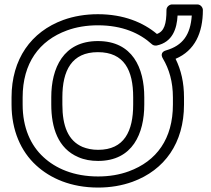

<svg xmlns="http://www.w3.org/2000/svg" viewBox="-20 -810 952 865"><path d="M714 -546C742 -499 759 -442 759 -371V-339C759 -185 686 -84 560 -38C519 -23 473 -15 422 -15C311 -15 230 -52 176 -102C118 -155 82 -235 82 -339V-371C82 -525 156 -627 282 -673C323 -688 370 -696 421 -696C532 -696 610 -660 664 -611C670 -605 679 -604 686 -605C758 -620 777 -682 780 -740H844C838 -654 804 -605 728 -583C725 -582 697 -575 714 -546ZM771 -545C858 -582 894 -662 894 -765C894 -776 884 -790 869 -790H755C744 -790 730 -780 730 -765C730 -702 720 -669 687 -657C625 -709 537 -746 421 -746C365 -746 312 -737 265 -720C120 -667 32 -544 32 -371V-339C32 -223 74 -128 143 -65C206 -7 299 35 422 35C478 35 530 26 577 9C722 -44 809 -166 809 -339V-371C809 -438 796 -494 771 -545ZM422 -85C578 -85 630 -209 630 -339V-372C630 -504 577 -625 421 -625C265 -625 211 -503 211 -372V-339C211 -235 241 -141 333 -102C360 -90 390 -85 422 -85ZM422 -135C395 -135 372 -140 352 -148C287 -176 261 -242 261 -339V-372C261 -492 303 -575 421 -575C540 -575 580 -493 580 -372V-339C580 -219 540 -135 422 -135Z"/></svg>

Font: Asimov
Style: XWidOu
Weight: 500
Designer: Google
Version: Version 2.000980; 2014